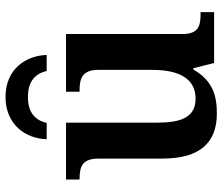

<svg xmlns="http://www.w3.org/2000/svg" viewBox="-75 -720 805 695"><g transform="rotate(-90 327.5 -372.5)"><path d="M171 -606H230C241 -654 275 -674 324 -674C373 -674 407 -654 418 -606H476C474 -681 425 -755 324 -755C223 -755 173 -681 171 -606ZM264 10C327 10 383 -4 423 -75H428L447 0H631V-49H625C584 -49 552 -55 552 -113V-536H343V-487H346C387 -487 422 -480 422 -420V-223C422 -128 391 -67 318 -67C250 -67 231 -120 231 -207V-536H25V-487H27C74 -487 101 -476 101 -417V-187C101 -51 159 10 264 10Z"/></g></svg>

Font: Noto Serif SemiBold
Style: Regular
Weight: 600
Designer: Monotype Design Team
Foundry: Monotype Imaging Inc.
Version: Version 2.013